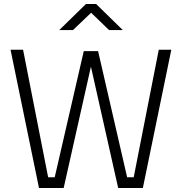

<svg xmlns="http://www.w3.org/2000/svg" viewBox="-20 -945 914 965"><path d="M841 -695 698 0H574L437 -610L300 0H176L33 -695H96L222 -54H255L401 -688H473L619 -54H652L778 -695ZM412 -925H463L597 -794H528L438 -881L347 -794H278Z"/></svg>

Font: Cairo Light
Style: Regular
Weight: 300
Designer: Mohamed Gaber, Accademia di Belle Arti di Urbino and others
Foundry: Kief Type Foundry, Accademia di Belle Arti di Urbino and others
Version: Version 3.011